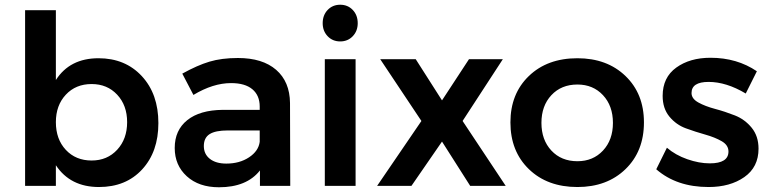

<svg xmlns="http://www.w3.org/2000/svg" viewBox="-20 -785 3254 811"><path d="M396 -539Q509 -539 579 -463.5Q649 -388 649 -265Q649 -144 580.5 -69.5Q512 5 398 5Q277 5 216 -87V0H86V-742H216V-447Q275 -539 396 -539ZM367 -107Q433 -107 475 -152.5Q517 -198 517 -269Q517 -340 475 -385Q433 -430 367 -430Q300 -430 258 -385Q216 -340 216 -269Q216 -197 258 -152Q300 -107 367 -107Z M1206 0H1078V-65Q1022 6 905 6Q820 6 769 -40.5Q718 -87 718 -160Q718 -235 771 -277.5Q824 -320 921 -321H1077V-335Q1077 -382 1046 -408Q1015 -434 956 -434Q880 -434 797 -384L750 -474Q813 -509 864.5 -524.5Q916 -540 985 -540Q1089 -540 1146.5 -490Q1204 -440 1205 -350ZM936 -94Q992 -94 1032 -120.5Q1072 -147 1077 -186V-234H942Q890 -234 865.5 -218.5Q841 -203 841 -168Q841 -134 866.5 -114Q892 -94 936 -94Z M1491 -687Q1491 -654 1470 -632Q1449 -610 1417 -610Q1385 -610 1364 -632Q1343 -654 1343 -687Q1343 -721 1364 -743Q1385 -765 1417 -765Q1449 -765 1470 -743Q1491 -721 1491 -687ZM1352 -535H1482V0H1352Z M1586 -535H1736L1847 -361L1961 -535H2104L1934 -274L2116 0H1966L1847 -187L1718 0H1573L1760 -274Z M2419 -539Q2544 -539 2622 -464Q2700 -389 2700 -268Q2700 -146 2622 -70.5Q2544 5 2419 5Q2292 5 2214 -70.5Q2136 -146 2136 -268Q2136 -389 2214 -464Q2292 -539 2419 -539ZM2419 -428Q2351 -428 2309 -383Q2267 -338 2267 -266Q2267 -194 2309 -149Q2351 -104 2419 -104Q2485 -104 2527 -149Q2569 -194 2569 -266Q2569 -338 2527 -383Q2485 -428 2419 -428Z M3130 -390Q3048 -439 2973 -439Q2901 -439 2901 -392Q2901 -368 2930 -352Q2959 -336 3000.5 -325Q3042 -314 3084 -297.5Q3126 -281 3155 -245.5Q3184 -210 3184 -157Q3184 -79 3124 -37Q3064 5 2973 5Q2838 5 2752 -70L2797 -161Q2833 -130 2883 -112.5Q2933 -95 2978 -95Q3057 -95 3057 -145Q3057 -172 3028.5 -188.5Q3000 -205 2959 -216.5Q2918 -228 2877 -243Q2836 -258 2807.5 -292.5Q2779 -327 2779 -380Q2779 -458 2836.5 -499.5Q2894 -541 2981 -541Q3093 -541 3177 -484Z"/></svg>

Font: Montserrat arm Medium
Style: Regular
Weight: 500
Designer: Julieta Ulanovsky
Foundry: Julieta Ulanovsky
Version: Version 6.000;PS 006.000;hotconv 1.0.88;makeotf.lib2.5.64775